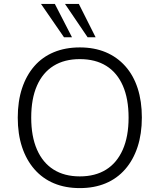

<svg xmlns="http://www.w3.org/2000/svg" viewBox="-20 -956 818 984"><path d="M389 8Q315 8 256.5 -16.5Q198 -41 156.5 -88.5Q115 -136 93 -202.5Q71 -269 71 -353Q71 -437 93 -503.5Q115 -570 156 -617Q197 -664 256 -688.5Q315 -713 389 -713Q463 -713 521.5 -688.5Q580 -664 622 -617Q664 -570 685.5 -503.5Q707 -437 707 -354Q707 -270 685 -203Q663 -136 621.5 -88.5Q580 -41 521.5 -16.5Q463 8 389 8ZM389 -52Q468 -52 523.5 -86.5Q579 -121 609 -188.5Q639 -256 639 -353Q639 -450 609.5 -517Q580 -584 524.5 -618.5Q469 -653 389 -653Q310 -653 254.5 -618.5Q199 -584 169.5 -517Q140 -450 140 -353Q140 -257 169.5 -189.5Q199 -122 254.5 -87Q310 -52 389 -52ZM429 -765 313 -936H384L470 -765ZM308 -765 190 -936H261L349 -765Z"/></svg>

Font: Nunito Sans 10pt Light
Style: Regular
Weight: 300
Designer: Vernon Adams
Foundry: Vernon Adams
Version: Version 3.101;gftools[0.9.27]